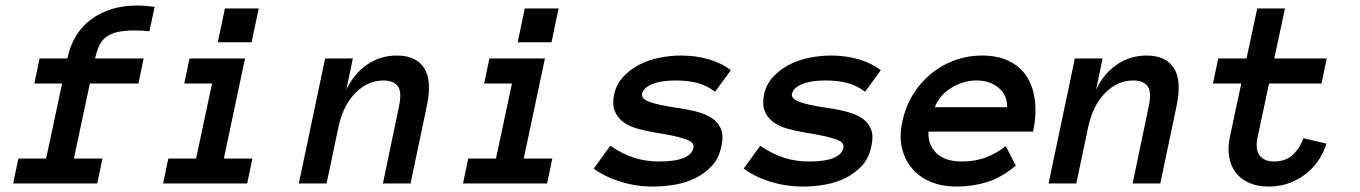

<svg xmlns="http://www.w3.org/2000/svg" viewBox="-20 -668 4953 699"><path d="M483.9 -363.8H307.1L249 -90.8H353L334 0H27.8L46.9 -90.8H147.9L206.1 -363.8H105L124 -455.1H225.1Q245.1 -548.8 313 -598.4Q380.9 -647.9 479 -647.9Q494.1 -647.9 510.5 -646.5Q526.9 -645 543 -643.1L523.9 -554.2Q496.1 -557.1 472.2 -557.1Q433.1 -557.1 408 -551.5Q382.8 -545.9 366.5 -533.4Q350.1 -521 341.1 -501.5Q332 -481.9 326.2 -455.1H502.9Z M896 -514.2H772.9L798.8 -637.2H921.9ZM879.9 0H573.7L592.8 -90.8H693.8L752 -363.8H650.9L669.9 -455.1H872.1L794.9 -90.8H898.9Z M1474.6 0H1374L1432.6 -280.8Q1443.8 -334 1428.2 -354.5Q1412.6 -375 1375 -375Q1318.8 -375 1273.9 -329.6Q1229 -284.2 1211.9 -204.1L1168.9 0H1067.9L1163.6 -455.1H1264.6L1240.7 -340.8Q1268.6 -399.9 1316.7 -432.9Q1364.7 -465.8 1424.8 -465.8Q1494.6 -465.8 1524.2 -420.4Q1553.7 -375 1533.7 -280.8Z M1987.8 -514.2H1864.7L1890.6 -637.2H2013.7ZM1971.7 0H1665.5L1684.6 -90.8H1785.6L1843.8 -363.8H1742.7L1761.7 -455.1H1963.9L1886.7 -90.8H1990.7Z M2606.4 -136.2Q2597.7 -91.8 2571.5 -64Q2545.4 -36.1 2510.5 -19Q2475.6 -2 2435.1 4.6Q2394.5 11.2 2357.4 11.2Q2295.4 11.2 2238 -6.8Q2180.7 -24.9 2141.6 -54.2L2201.7 -137.2Q2248.5 -106 2290.5 -93Q2332.5 -80.1 2377.4 -80.1Q2438.5 -80.1 2469 -93Q2499.5 -106 2504.4 -128.9Q2506.8 -140.1 2500.2 -147.5Q2493.7 -154.8 2477.1 -160.9Q2460.4 -167 2432.6 -173.1Q2404.8 -179.2 2361.8 -186Q2327.6 -191.9 2298.1 -200.4Q2268.6 -209 2248 -224.6Q2227.5 -240.2 2218 -264.2Q2208.5 -288.1 2215.8 -324.2Q2223.6 -360.8 2248.5 -387.9Q2273.4 -415 2307.6 -432.6Q2341.8 -450.2 2381.6 -458Q2421.4 -465.8 2459.5 -465.8Q2513.7 -465.8 2561 -451.9Q2608.4 -438 2640.6 -412.1L2583.5 -334Q2551.8 -357.9 2517.1 -366.5Q2482.4 -375 2439.5 -375Q2421.4 -375 2401.6 -373Q2381.8 -371.1 2364.3 -365.5Q2346.7 -359.9 2333.7 -350.3Q2320.8 -340.8 2317.4 -327.1Q2313.5 -309.1 2343 -297.6Q2372.6 -286.1 2447.8 -274.9Q2488.8 -269 2521.2 -260Q2553.7 -251 2575.2 -235.6Q2596.7 -220.2 2605.7 -196Q2614.7 -171.9 2606.4 -136.2Z M3152.3 -136.2Q3143.6 -91.8 3117.4 -64Q3091.3 -36.1 3056.4 -19Q3021.5 -2 2981 4.6Q2940.4 11.2 2903.3 11.2Q2841.3 11.2 2783.9 -6.8Q2726.6 -24.9 2687.5 -54.2L2747.6 -137.2Q2794.4 -106 2836.4 -93Q2878.4 -80.1 2923.3 -80.1Q2984.4 -80.1 3014.9 -93Q3045.4 -106 3050.3 -128.9Q3052.7 -140.1 3046.1 -147.5Q3039.6 -154.8 3022.9 -160.9Q3006.3 -167 2978.5 -173.1Q2950.7 -179.2 2907.7 -186Q2873.5 -191.9 2844 -200.4Q2814.5 -209 2793.9 -224.6Q2773.4 -240.2 2763.9 -264.2Q2754.4 -288.1 2761.7 -324.2Q2769.5 -360.8 2794.4 -387.9Q2819.3 -415 2853.5 -432.6Q2887.7 -450.2 2927.5 -458Q2967.3 -465.8 3005.4 -465.8Q3059.6 -465.8 3106.9 -451.9Q3154.3 -438 3186.5 -412.1L3129.4 -334Q3097.7 -357.9 3063 -366.5Q3028.3 -375 2985.4 -375Q2967.3 -375 2947.5 -373Q2927.7 -371.1 2910.2 -365.5Q2892.6 -359.9 2879.6 -350.3Q2866.7 -340.8 2863.3 -327.1Q2859.4 -309.1 2888.9 -297.6Q2918.5 -286.1 2993.7 -274.9Q3034.7 -269 3067.1 -260Q3099.6 -251 3121.1 -235.6Q3142.6 -220.2 3151.6 -196Q3160.6 -171.9 3152.3 -136.2Z M3360.4 -189Q3357.4 -142.1 3388.4 -111.1Q3419.4 -80.1 3482.4 -80.1Q3531.2 -80.1 3570.8 -95.5Q3610.4 -110.8 3641.6 -136.2L3678.2 -64.9Q3625.5 -21 3573 -4.9Q3520.5 11.2 3462.4 11.2Q3409.2 11.2 3367.7 -6.3Q3326.2 -23.9 3299.8 -55.4Q3273.4 -86.9 3263.4 -130.4Q3253.4 -173.8 3265.6 -227.1Q3276.4 -278.8 3303 -322.5Q3329.6 -366.2 3367.9 -398.2Q3406.2 -430.2 3454.3 -448Q3502.4 -465.8 3555.2 -465.8Q3610.4 -465.8 3650.9 -447Q3691.4 -428.2 3715.8 -392.6Q3740.2 -356.9 3747.3 -305.4Q3754.4 -253.9 3741.2 -189ZM3646.5 -277.8Q3647.5 -321.8 3615.5 -348.4Q3583.5 -375 3535.2 -375Q3487.3 -375 3443.8 -348.4Q3400.4 -321.8 3383.3 -277.8Z M4204.1 0H4103.5L4162.1 -280.8Q4173.3 -334 4157.7 -354.5Q4142.1 -375 4104.5 -375Q4048.3 -375 4003.4 -329.6Q3958.5 -284.2 3941.4 -204.1L3898.4 0H3797.4L3893.1 -455.1H3994.1L3970.2 -340.8Q3998 -399.9 4046.1 -432.9Q4094.2 -465.8 4154.3 -465.8Q4224.1 -465.8 4253.7 -420.4Q4283.2 -375 4263.2 -280.8Z M4809.1 -145Q4786.1 -73.2 4728.8 -31Q4671.4 11.2 4598.1 11.2Q4558.1 11.2 4528.1 -2Q4498 -15.1 4479.7 -38.6Q4461.4 -62 4455.3 -95Q4449.2 -127.9 4457 -167L4499 -363.8H4396L4415 -455.1H4518.1L4557.1 -637.2H4658.2L4619.1 -455.1H4810.1L4791 -363.8H4600.1L4558.1 -167Q4549.3 -123 4566.2 -101.6Q4583 -80.1 4618.2 -80.1Q4661.1 -80.1 4687.3 -105Q4713.4 -129.9 4725.1 -165Z"/></svg>

Font: Anonymous Pro
Style: Bold Italic
Weight: 700
Italic angle: -12°
Monospace: yes
Designer: Mark Simonson
Version: Version 1.003